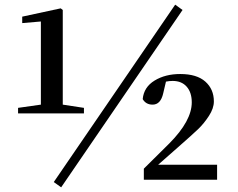

<svg xmlns="http://www.w3.org/2000/svg" viewBox="-20 -762 1011 814"><path d="M335.9 -281.2H56.6V-304.7L153.3 -318.4V-670.9L74.2 -664.1V-691.4L237.3 -726.6L246.1 -719.7V-318.4L335.9 -304.7ZM722.7 -742.2 753.9 -719.7 239.3 32.2 208 9.8ZM650.4 -63.5H900.4V0H589.8V-46.9L698.2 -154.3Q793 -250 793 -328.1Q793 -370.1 771.5 -394.5Q750 -418.9 711.9 -418.9Q698.2 -418.9 683.6 -416L671.9 -366.2Q661.1 -318.4 627 -318.4Q598.6 -318.4 585 -341.8Q589.8 -392.6 635.3 -420.4Q680.7 -448.2 744.1 -448.2Q814.5 -448.2 850.6 -416Q886.7 -383.8 886.7 -332Q886.7 -302.7 865.7 -270.5Q844.7 -238.3 820.3 -214.8Q795.9 -191.4 731.4 -134.8Z"/></svg>

Font: GenYoMin TW TTF Bold
Style: Regular
Weight: 700
Version: Version 1.300